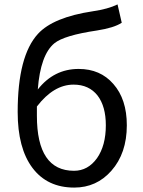

<svg xmlns="http://www.w3.org/2000/svg" viewBox="-20 -836 648 869"><path d="M419 -120Q459 -177 459 -269Q459 -354 422 -403Q383 -453 313 -453Q223 -453 147 -354V-312Q147 -63 315 -63Q378 -63 419 -120ZM531 -733Q496 -710 419 -698Q270 -676 226 -640Q163 -588 151 -431Q224 -524 336 -524Q434 -524 493 -456Q554 -387 554 -269Q554 -142 484 -63Q417 13 316 13Q194 13 127 -76Q60 -165 60 -329Q60 -583 152 -683Q221 -758 400 -785Q469 -795 512 -816Z"/></svg>

Font: 思源黑体R
Style: Regular
Weight: 400
Designer: Ryoko NISHIZUKA  (kana & ideographs); Paul D. Hunt (Latin, Greek & Cyrillic); Wenlong ZHANG  (bopomofo); Sandoll Communi
Foundry: Adobe Systems Incorporated
Version: Version 1.00 June 24, 2014, initial release